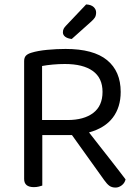

<svg xmlns="http://www.w3.org/2000/svg" viewBox="-20 -840 629 867"><path d="M171 -2Q165 0 155 2.5Q145 5 133 5Q89 5 89 -32V-564Q89 -580 97 -588.5Q105 -597 122 -602Q151 -611 193.5 -615Q236 -619 276 -619Q402 -619 463.5 -568.5Q525 -518 525 -425Q525 -356 489.5 -309Q454 -262 382 -242Q407 -210 432 -178Q457 -146 479.5 -117.5Q502 -89 519.5 -66Q537 -43 547 -30Q543 -13 529.5 -3Q516 7 502 7Q485 7 474 -1Q463 -9 451 -26L305 -230H171ZM285 -298Q359 -298 401 -330Q443 -362 443 -425Q443 -488 399 -519.5Q355 -551 273 -551Q246 -551 218.5 -548.5Q191 -546 170 -542V-298ZM369 -820Q391 -819 402.5 -808.5Q414 -798 414 -784Q414 -770 408.5 -761Q403 -752 389 -740L304 -664Q285 -666 274.5 -674Q264 -682 264 -694Q264 -704 268 -711Q272 -718 278 -724Z"/></svg>

Font: Baloo 2
Style: Regular
Weight: 400
Designer: Sarang Kulkarni and Ek Type
Foundry: Ek Type
Version: Version 1.640;hotconv 1.0.111;makeotfexe 2.5.65597; ttfautoh